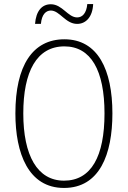

<svg xmlns="http://www.w3.org/2000/svg" viewBox="-20 -918 631 948"><path d="M153 -800H182C186 -847 207 -866 231 -866C275 -866 303 -800 361 -800C403 -800 437 -833 440 -898H411C407 -853 387 -832 361 -832C315 -832 288 -897 231 -897C187 -897 158 -864 153 -800ZM535 -358C535 -574 463 -724 298 -724C141 -724 56 -594 56 -358C56 -161 120 10 296 10C472 10 535 -156 535 -358ZM95 -358C95 -564 161 -689 298 -689C429 -689 496 -570 496 -358C496 -147 431 -26 296 -26C164 -26 95 -151 95 -358Z"/></svg>

Font: Noto Sans Ethiopic Condensed ExtraLight
Style: Regular
Weight: 200
Width: 3
Designer: Monotype Design Team
Foundry: Monotype Imaging Inc.
Version: Version 2.102